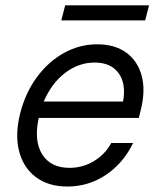

<svg xmlns="http://www.w3.org/2000/svg" viewBox="-20 -672 582 702"><path d="M226.7 10Q156.7 10 110.8 -24.6Q65 -59.2 49.6 -120Q34.2 -180.8 54.2 -259.2Q73.3 -333.3 115 -390Q156.7 -446.7 213.8 -478.3Q270.8 -510 335 -510Q400 -510 441.7 -479.6Q483.3 -449.2 497.9 -395.4Q512.5 -341.7 495 -270.8L487.5 -240.8H121.7Q103.3 -157.5 134.2 -107.9Q165 -58.3 234.2 -58.3Q282.5 -58.3 323.3 -82.9Q364.2 -107.5 386.7 -149.2H466.7Q430.8 -75 367.1 -32.5Q303.3 10 226.7 10ZM140 -300.8H430Q441.7 -366.7 413.3 -405Q385 -443.3 325.8 -443.3Q267.5 -443.3 217.9 -405.4Q168.3 -367.5 140 -300.8ZM204.2 -597.5 218.3 -652.5H525L510.8 -597.5Z"/></svg>

Font: Funnel Sans Light
Style: Italic
Weight: 300
Italic angle: -14.036°
Designer: NORD ID, Kristian Moeller
Foundry: Dicotype
Version: Version 1.000